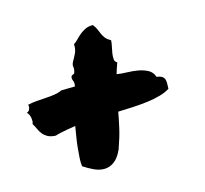

<svg xmlns="http://www.w3.org/2000/svg" viewBox="-81 -623 742 696"><g transform="rotate(-15 289.5 -274.5)"><path d="M498 -291Q512.7 -289.1 519 -284.2Q525.4 -279.3 527.3 -272Q529.3 -264.6 528.8 -255.9Q528.3 -247.1 528.3 -238.3Q513.7 -228.5 491.7 -222.2Q469.7 -215.8 443.4 -212.4Q417 -209 388.2 -207.5Q359.4 -206.1 331.1 -205.1Q326.2 -177.7 319.3 -147Q312.5 -116.2 296.9 -72.3Q283.2 -42 265.6 -29.8Q248 -17.6 229 -17.6Q210 -17.6 190.4 -26.9Q170.9 -36.1 153.3 -47.9Q151.4 -60.5 152.3 -78.1Q153.3 -95.7 155.3 -115.7Q157.2 -135.7 160.6 -155.8Q164.1 -175.8 167 -195.3Q135.7 -190.4 116.7 -186.5Q97.7 -182.6 89.8 -179.7Q71.3 -180.7 60.5 -186.5Q49.8 -192.4 43 -200.7Q36.1 -209 31.2 -219.7Q26.4 -230.5 19.5 -242.2Q23.4 -250 21 -264.6Q18.6 -279.3 9.8 -287.1Q17.6 -288.1 21.5 -298.3Q25.4 -308.6 21.5 -313.5Q37.1 -317.4 55.2 -318.8Q73.2 -320.3 90.8 -321.3Q108.4 -322.3 124 -324.7Q139.6 -327.1 151.4 -333Q165 -333 177.2 -333.5Q189.5 -334 203.1 -334Q206.1 -346.7 202.1 -355.5Q198.2 -364.3 200.2 -371.1Q202.1 -376 207.5 -377.4Q212.9 -378.9 213.9 -383.8Q217.8 -396.5 215.8 -403.8Q213.9 -411.1 219.7 -422.9Q224.6 -430.7 232.9 -447.3Q241.2 -463.9 239.3 -482.4Q249 -489.3 257.3 -498Q265.6 -506.8 274.9 -514.2Q284.2 -521.5 295.4 -526.9Q306.6 -532.2 323.2 -532.2Q332 -521.5 335.9 -511.7Q339.8 -502 343.8 -493.2Q347.7 -484.4 354 -476.6Q360.4 -468.8 373 -461.9Q373 -453.1 370.1 -440.4Q367.2 -427.7 365.2 -415Q363.3 -402.3 364.3 -392.6Q365.2 -382.8 374 -378.9Q370.1 -368.2 366.7 -357.9Q363.3 -347.7 360.4 -337.9Q377 -335 398.4 -334.5Q419.9 -334 439.5 -330.6Q459 -327.1 475.1 -318.8Q491.2 -310.5 498 -291Z"/></g></svg>

Font: Permanent Marker
Style: Regular
Weight: 400
Designer: Font Diner, Inc
Foundry: Font Diner, Inc
Version: Version 1.001